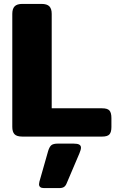

<svg xmlns="http://www.w3.org/2000/svg" viewBox="-20 -700 594 984"><path d="M43 -50V-629Q43 -655 55 -667.5Q67 -680 95 -680H192Q221 -680 233 -667.5Q245 -655 245 -629V-145H503Q531 -145 541 -133.5Q551 -122 551 -95V-49Q551 -23 541 -11.5Q531 0 503 0H95Q66 0 54.5 -12Q43 -24 43 -50ZM180 244Q180 241 182 231L227 73Q234 51 244 43.5Q254 36 277 36H357Q377 36 386 41Q395 46 395 57Q395 67 387 86L321 241Q316 253 307.5 258.5Q299 264 282 264H206Q180 264 180 244Z"/></svg>

Font: Mitr SemiBold
Style: Regular
Weight: 600
Designer: Thanarat Vachiruckul
Foundry: Cadson Demak
Version: Version 1.002